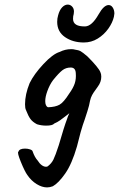

<svg xmlns="http://www.w3.org/2000/svg" viewBox="-20 -611 518 836"><path d="M421 -277Q421 -254 406 -234Q403 -229 395 -218.5Q387 -208 381 -197Q375 -186 372 -172Q369 -153 360.5 -126.5Q352 -100 349 -91Q341 -70 331 -35L315 27Q293 103 264 144.5Q235 186 210 200Q197 205 185 205Q163 205 139.5 190.5Q116 176 99 151Q88 136 71 94.5Q54 53 60 50Q64 36 89 36Q101 36 111 39.5Q121 43 122 48Q131 74 144 88Q152 101 161.5 108Q171 115 180 115Q186 115 188 113Q204 101 212.5 84Q221 67 236 21Q259 -59 272 -93Q275 -104 282 -118L264 -104Q254 -96 242 -87.5Q230 -79 216 -73Q209 -64 181 -64Q160 -64 141 -70Q122 -80 112.5 -93Q103 -106 93 -132Q89 -140 89 -157Q89 -200 109 -249Q128 -288 169 -332Q210 -376 240 -385Q264 -397 290 -397Q301 -397 306 -395Q322 -393 331 -388Q340 -383 361 -365Q409 -317 417 -297Q421 -289 421 -277ZM310 -292Q309 -317 288 -317Q267 -317 251.5 -305Q236 -293 211 -262Q196 -242 186 -214Q177 -189 177 -171Q177 -149 189 -144Q221 -145 239 -155Q257 -165 281 -203Q299 -228 305.5 -248Q312 -268 310 -292ZM229 -516Q229 -531 233 -544Q239 -567 250.5 -579Q262 -591 275 -591Q286 -591 294 -582.5Q302 -574 302 -561Q302 -554 301 -550Q298 -541 298 -529Q298 -495 351 -496Q380 -497 409 -548Q432 -589 453 -589Q464 -589 471 -578Q478 -567 478 -552Q478 -548 476 -538Q470 -512 451.5 -486Q433 -460 405.5 -443Q378 -426 345 -426Q297 -426 263 -449.5Q229 -473 229 -516Z"/></svg>

Font: Caveat
Style: Bold
Weight: 700
Designer: Pablo Impallari
Foundry: Pablo Impallari
Version: Version 1.500; ttfautohint (v1.6)